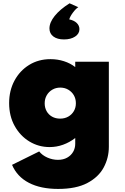

<svg xmlns="http://www.w3.org/2000/svg" viewBox="-20 -894 772 1188"><path d="M339.5 275Q231.5 275 158.8 237.2Q86 199.5 54.5 126L222.5 43Q241.5 67 273.2 81Q305 95 338.5 95Q371.5 95 395.5 81.5Q419.5 68 432.5 45.5Q445.5 23 445.5 -4V-40Q410.5 -13 370.2 1.5Q330 16 287 16Q219 16 162 -18.5Q105 -53 70.8 -114.5Q36.5 -176 36.5 -256Q36.5 -333.5 69.5 -395Q102.5 -456.5 160.2 -492.2Q218 -528 292.5 -528Q336.5 -528 376 -515.2Q415.5 -502.5 445.5 -479V-512H653.5V14Q653.5 83 621.5 142.5Q589.5 202 520.2 238.5Q451 275 339.5 275ZM352 -160Q380.5 -160 402.5 -172.5Q424.5 -185 437 -206.5Q449.5 -228 449.5 -255Q449.5 -283 436.8 -304.8Q424 -326.5 402.2 -339.2Q380.5 -352 353 -352Q325.5 -352 303.8 -339.2Q282 -326.5 269.2 -304.5Q256.5 -282.5 256.5 -254.5Q256.5 -227.5 268.5 -206Q280.5 -184.5 302.2 -172.2Q324 -160 352 -160ZM376 -650Q334.5 -650 310.2 -668.2Q286 -686.5 286 -718Q286 -755 318.5 -795.5Q351 -836 410.5 -873.5L464.5 -849.5Q449 -840 431 -815.8Q413 -791.5 408.5 -774Q438 -768 454.8 -751.8Q471.5 -735.5 471.5 -713.5Q471.5 -685.5 444.8 -667.8Q418 -650 376 -650Z"/></svg>

Font: Spartan Thin Black
Style: Regular
Weight: 900
Version: Version 1.004